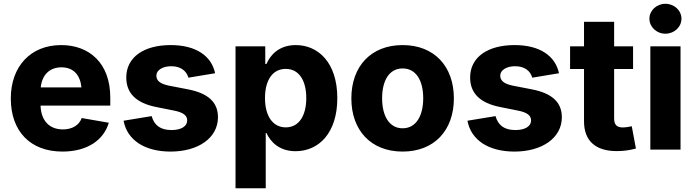

<svg xmlns="http://www.w3.org/2000/svg" viewBox="-20 -791 3677 1015"><path d="M310.1 10.3C439.9 10.3 527.8 -49.3 555.2 -142.1L412.1 -167C397.5 -127.9 360.8 -106.9 312.5 -106.9C244.1 -106.9 197.3 -149.4 194.3 -232.9H563V-274.9C563 -458 451.7 -552.7 303.2 -552.7C141.1 -552.7 37.1 -439 37.1 -270.5C37.1 -96.7 140.6 10.3 310.1 10.3ZM195.3 -329.1C201.7 -392.1 239.7 -435.1 304.7 -435.1C368.2 -435.1 403.8 -395 410.6 -329.1Z M881.8 10.3C1027.8 10.3 1132.3 -61.5 1132.3 -171.4C1132.3 -250 1080.6 -298.3 973.1 -318.8L872.1 -338.4C823.2 -348.6 806.6 -366.7 806.6 -391.1C806.6 -420.9 840.8 -440.9 885.3 -440.9C934.1 -440.9 965.3 -417.5 976.1 -380.4L1117.2 -403.8C1097.7 -495.6 1016.1 -552.7 882.3 -552.7C739.7 -552.7 647.5 -488.3 647.5 -381.3C647.5 -298.3 699.7 -246.1 806.6 -225.1L901.4 -206.1C948.2 -196.8 969.7 -180.7 969.7 -154.3C969.7 -124 938.5 -103.5 887.2 -103.5C828.1 -103.5 795.4 -128.4 781.7 -177.2L633.3 -152.8C652.3 -49.8 745.6 10.3 881.8 10.3Z M1225.1 204.1H1384.8V-87.9H1388.7C1409.7 -41 1456.5 8.3 1542.5 8.3C1666 8.3 1763.2 -88.9 1763.2 -272C1763.2 -461.4 1661.1 -552.7 1543.9 -552.7C1454.1 -552.7 1408.7 -499.5 1388.7 -453.1H1382.3V-545.9H1225.1ZM1490.7 -117.7C1421.4 -117.7 1380.9 -178.7 1380.9 -272.5C1380.9 -367.2 1420.9 -426.8 1490.7 -426.8C1561.5 -426.8 1599.1 -364.3 1599.1 -272.5C1599.1 -180.2 1561 -117.7 1490.7 -117.7Z M2108.4 10.3C2276.4 10.3 2379.4 -102.5 2379.4 -271C2379.4 -439.5 2276.4 -552.7 2108.4 -552.7C1940.4 -552.7 1837.4 -439.5 1837.4 -271C1837.4 -102.5 1940.4 10.3 2108.4 10.3ZM2108.4 -112.8C2037.6 -112.8 2000 -178.7 2000 -271.5C2000 -365.2 2037.6 -429.2 2108.4 -429.2C2179.7 -429.2 2217.3 -365.2 2217.3 -271.5C2217.3 -178.7 2179.7 -112.8 2108.4 -112.8Z M2699.7 10.3C2845.7 10.3 2950.2 -61.5 2950.2 -171.4C2950.2 -250 2898.4 -298.3 2791 -318.8L2689.9 -338.4C2641.1 -348.6 2624.5 -366.7 2624.5 -391.1C2624.5 -420.9 2658.7 -440.9 2703.1 -440.9C2752 -440.9 2783.2 -417.5 2793.9 -380.4L2935.1 -403.8C2915.5 -495.6 2834 -552.7 2700.2 -552.7C2557.6 -552.7 2465.3 -488.3 2465.3 -381.3C2465.3 -298.3 2517.6 -246.1 2624.5 -225.1L2719.2 -206.1C2766.1 -196.8 2787.6 -180.7 2787.6 -154.3C2787.6 -124 2756.3 -103.5 2705.1 -103.5C2646 -103.5 2613.3 -128.4 2599.6 -177.2L2451.2 -152.8C2470.2 -49.8 2563.5 10.3 2699.7 10.3Z M3067.4 -675.8V-545.9H2993.7V-426.3H3067.4V-149.4C3067.4 -47.4 3127.4 7.8 3240.2 7.8C3271 7.8 3305.7 4.4 3341.8 -5.9L3319.8 -123.5C3310.1 -121.1 3284.7 -117.2 3272.9 -117.2C3240.2 -117.2 3226.6 -132.3 3226.6 -164.1V-426.3H3326.7V-545.9H3226.6V-675.8Z M3418 0H3577.6V-545.9H3418ZM3497.6 -612.8C3544.4 -612.8 3582.5 -648.4 3582.5 -691.9C3582.5 -735.8 3544.4 -771 3497.6 -771C3451.2 -771 3413.1 -735.8 3413.1 -691.9C3413.1 -648.4 3451.2 -612.8 3497.6 -612.8Z"/></svg>

Font: Raveo
Style: Bold
Weight: 700
Designer: Jakub Foglar, Rasmus Andersson (Inter)
Foundry: Jakubfoglar.com
Version: Version 1.100;Glyphs 3.2.3 (3260)